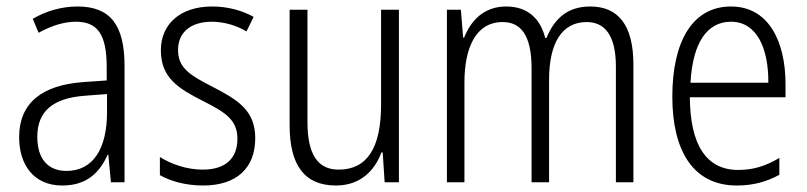

<svg xmlns="http://www.w3.org/2000/svg" viewBox="-20 -562 2489 592"><path d="M219 -542C170 -542 122 -528 81 -504L99 -461C141 -484 179 -495 214 -495C280 -495 309 -457 309 -355V-314L238 -309C110 -300 39 -245 39 -139C39 -55 83 10 172 10C248 10 287 -30 312 -85H314L322 0H364V-359C364 -485 320 -542 219 -542ZM244 -267 310 -272V-216C310 -105 268 -35 185 -35C129 -35 95 -71 95 -140C95 -219 143 -260 244 -267Z M767 -136C767 -223 711 -255 636 -294C564 -331 529 -353 529 -408C529 -463 569 -495 633 -495C671 -495 711 -483 740 -465L762 -510C726 -530 682 -542 634 -542C535 -542 476 -487 476 -407C476 -322 530 -289 607 -250C677 -215 712 -191 712 -134C712 -75 677 -39 605 -39C556 -39 507 -56 473 -78V-22C503 -5 549 10 606 10C710 10 767 -44 767 -136Z M1210 -532H1155V-240C1155 -104 1111 -39 1024 -39C961 -39 928 -84 928 -186V-532H873V-176C873 -55 917 10 1016 10C1090 10 1135 -35 1156 -92H1160L1166 0H1210Z M1800 -542C1731 -542 1690 -506 1665 -445H1661C1647 -502 1609 -542 1541 -542C1471 -542 1432 -498 1411 -446H1408L1401 -532H1358V0H1412V-307C1412 -415 1447 -494 1530 -494C1584 -494 1619 -456 1619 -352V0H1673V-316C1673 -430 1713 -494 1789 -494C1844 -494 1879 -454 1879 -357V0H1933V-363C1933 -486 1885 -542 1800 -542Z M2234 -542C2115 -542 2053 -434 2053 -264C2053 -99 2116 10 2252 10C2303 10 2344 -2 2383 -23V-75C2339 -49 2301 -38 2256 -38C2158 -38 2108 -115 2107 -262H2402V-303C2402 -434 2350 -542 2234 -542ZM2234 -495C2314 -495 2350 -412 2349 -307H2109C2116 -432 2161 -495 2234 -495Z"/></svg>

Font: Noto Sans Kannada Condensed Light
Style: Regular
Weight: 300
Width: 3
Designer: Jelle Bosma - Monotype Design Team
Foundry: Monotype Imaging Inc.
Version: Version 2.005